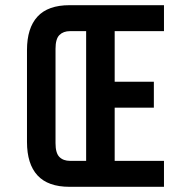

<svg xmlns="http://www.w3.org/2000/svg" viewBox="-20 -720 732 740"><path d="M422 -405H573V-305H422V-100H612V0H248Q165 0 124.5 -44Q84 -88 84 -173V-527Q84 -612 124.5 -656Q165 -700 248 -700H612V-600H422ZM312 -600H250Q224 -600 209 -585Q194 -570 194 -532V-168Q194 -130 209 -115Q224 -100 250 -100H312Z"/></svg>

Font: Bebas Neue Bold
Style: Regular
Weight: 700
Designer: Ryoichi Tsunekawa & LGV (GE)
Foundry: Free Software Foundation, Inc.
Version: Version 1.003 August 13, 2016